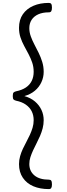

<svg xmlns="http://www.w3.org/2000/svg" viewBox="-20 -1228 462 1323"><path d="M317 -1208Q328 -1208 333 -1201Q338 -1194 338 -1175Q338 -1158 333 -1150.5Q328 -1143 317 -1143Q274 -1143 244 -1129.5Q214 -1116 198 -1091.5Q182 -1067 182 -1034Q182 -1006 192 -978Q202 -950 217 -921.5Q232 -893 246.5 -863.5Q261 -834 271 -801.5Q281 -769 281 -733Q281 -696 265.5 -662Q250 -628 220.5 -603Q191 -578 148 -566Q191 -554 220.5 -529Q250 -504 265.5 -471Q281 -438 281 -400Q281 -371 274 -344Q267 -317 256 -291.5Q245 -266 232 -241Q219 -216 208 -192Q197 -168 189.5 -145Q182 -122 182 -98Q182 -49 217 -19.5Q252 10 317 10Q328 10 333 17Q338 24 338 43Q338 60 333 67.5Q328 75 317 75Q256 75 210 55.5Q164 36 137.5 -3Q111 -42 111 -97Q111 -125 118.5 -151.5Q126 -178 137.5 -202.5Q149 -227 162 -251Q175 -275 186 -299Q197 -323 204.5 -348Q212 -373 212 -400Q212 -434 198.5 -461Q185 -488 158 -507Q131 -526 91 -534Q79 -537 73.5 -542.5Q68 -548 68 -566Q68 -585 73.5 -590.5Q79 -596 91 -599Q131 -607 158 -625Q185 -643 198.5 -670.5Q212 -698 212 -733Q212 -767 202 -796.5Q192 -826 177 -854.5Q162 -883 146.5 -911.5Q131 -940 121 -970.5Q111 -1001 111 -1036Q111 -1092 137.5 -1130Q164 -1168 210 -1188Q256 -1208 317 -1208Z"/></svg>

Font: Playwrite CL Light
Style: Regular
Weight: 300
Designer: Veronika Burian, José Scaglione
Foundry: TypeTogether
Version: Version 1.002